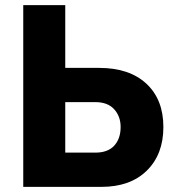

<svg xmlns="http://www.w3.org/2000/svg" viewBox="-20 -730 682 750"><path d="M70.8 0V-710H234.9V-464.8H367.2Q485.4 -464.8 551.8 -403.1Q618.2 -341.3 618.2 -233.9Q618.2 -127 553.5 -63.5Q488.8 0 376 0ZM234.9 -133.8H352.1Q401.4 -133.8 426.3 -161.1Q451.2 -188.5 451.2 -233.9Q451.2 -275.4 426 -303.2Q400.9 -331.1 352.1 -331.1H234.9Z"/></svg>

Font: Raleway-v4020 ExtraBold
Style: Regular
Weight: 800
Designer: Matt McInerney, Pablo Impallari, Rodrigo Fuenzalida
Foundry: Matt McInerney, Pablo Impallari, Rodrigo Fuenzalida
Version: Version 4.020;PS 004.020;hotconv 1.0.88;makeotf.lib2.5.64775